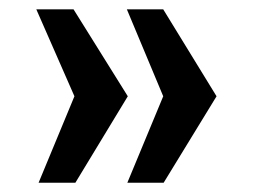

<svg xmlns="http://www.w3.org/2000/svg" viewBox="-20 -524 547 413"><path d="M254.9 -316.9 142.1 -130.9H63L140.1 -316.9L58.1 -503.9H138.2ZM445.8 -316.9 332 -130.9H253.9L331.1 -316.9L252.9 -503.9H331.1Z"/></svg>

Font: Sansita Light
Style: Regular
Weight: 300
Designer: Pablo Cosgaya
Foundry: Omnibus-Type
Version: Version 1.006;hotconv 1.0.109;makeotfexe 2.5.65596